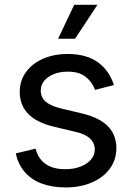

<svg xmlns="http://www.w3.org/2000/svg" viewBox="-20 -781 559 812"><path d="M46.9 -132.3 130.4 -152.3Q142.1 -108.4 173.8 -86.9Q205.6 -65.4 255.9 -65.4Q293 -65.4 321.3 -76.7Q349.6 -87.9 365.2 -106.7Q380.9 -125.5 380.9 -147.9Q380.9 -176.3 360.8 -195.1Q340.8 -213.9 300.8 -223.1L210 -244.6Q135.7 -262.2 99.6 -299.1Q63.5 -335.9 63.5 -393.6Q63.5 -439.5 89.6 -475.8Q115.7 -512.2 161.9 -532.5Q208 -552.7 265.6 -552.7Q345.7 -552.7 393.8 -517.8Q441.9 -482.9 461.9 -421.4L382.3 -400.9Q369.1 -435.1 341.8 -456.5Q314.5 -478 266.1 -478Q233.9 -478 208 -467.8Q182.1 -457.5 167.2 -439.5Q152.3 -421.4 152.3 -398.9Q152.3 -368.7 174.1 -350.3Q195.8 -332 244.1 -320.8L326.7 -301.3Q400.4 -283.7 436.3 -247.1Q472.2 -210.4 472.2 -153.8Q472.2 -106.4 445.1 -68.6Q418 -30.8 368.9 -9.5Q319.8 11.7 256.8 11.7Q200.7 11.7 156.7 -4.6Q112.8 -21 84.7 -53.5Q56.6 -85.9 46.9 -132.3ZM293.9 -760.7H392.1L297.4 -617.2H225.6Z"/></svg>

Font: Inter RS Variable
Style: Regular
Weight: 400
Designer: Rasmus Andersson (customised by Maria Ramos and Noel Pretorius)
Foundry: rsms
Version: Version 3.001;Glyphs 3.2.3 (3260)